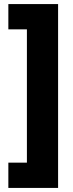

<svg xmlns="http://www.w3.org/2000/svg" viewBox="-20 -754 356 942"><path d="M21 44H112V-610H21V-734H265V168H21Z"/></svg>

Font: Noto Sans Khmer UI SemiCondensed Black
Style: Regular
Weight: 900
Width: 4
Designer: Danh Hong and the Monotype Design Team
Foundry: Monotype Imaging Inc.
Version: Version 2.002; ttfautohint (v1.8.4.7-5d5b)